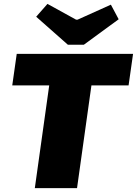

<svg xmlns="http://www.w3.org/2000/svg" viewBox="-20 -967 704 987"><path d="M329 -737 166 -881 224 -947 371 -866H379L550 -943L590 -868L411 -737ZM641 -528H450L376 0H159L233 -528H43L66 -690H664Z"/></svg>

Font: Exo 2.0 Black
Style: Italic
Weight: 900
Italic angle: -8°
Designer: Natanael Gama
Version: Version 1.001;PS 001.001;hotconv 1.0.70;makeotf.lib2.5.58329